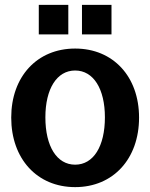

<svg xmlns="http://www.w3.org/2000/svg" viewBox="-20 -755 616 787"><path d="M288 12C444 12 550 -104 550 -273C550 -441 444 -556 288 -556C132 -556 26 -441 26 -273C26 -104 132 12 288 12ZM288 -80C213 -80 166 -155 166 -274C166 -391 213 -466 288 -466C363 -466 410 -391 410 -274C410 -155 363 -80 288 -80ZM316 -614H437V-735H316ZM139 -614H260V-735H139Z"/></svg>

Font: Ronzino
Style: Bold
Weight: 700
Designer: Nunzio Mazzaferro
Foundry: Collletttivo
Version: Version 1.000;Glyphs 3.3 (3337)